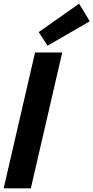

<svg xmlns="http://www.w3.org/2000/svg" viewBox="-44 -1026 509 1046"><path d="M147 -740H295L124 0H-24ZM167 -851 387 -1006 445 -910 215 -777Z"/></svg>

Font: KaiGen Gothic CN Bold
Style: Bold
Weight: 700
Designer: Ryoko NISHIZUKA  (kana & ideographs); Paul D. Hunt (Latin, Greek & Cyrillic); Wenlong ZHANG  (bopomofo); Sandoll Communi
Foundry: Adobe Systems Incorporated
Version: Version 1.002.20150501